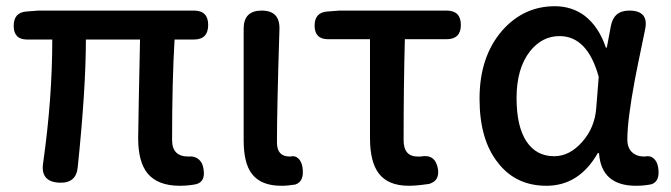

<svg xmlns="http://www.w3.org/2000/svg" viewBox="-20 -584 2155 617"><path d="M558 13Q487 13 454 -27Q424 -64 424 -140Q424 -163 426 -262Q429 -397 430 -457H256Q256 -300 230 -49Q226 6 170 3Q108 0 119 -63Q148 -268 148 -457H67Q24 -457 24 -501Q24 -544 65 -547L103 -550H376H603Q649 -550 649 -504Q649 -457 603 -457H541Q533 -324 533 -134Q533 -81 585 -81Q605 -83 618 -72.5Q631 -62 634 -41Q641 0 610 8Q585 13 558 13Z M884 13Q818 13 789 -26Q763 -60 763 -133V-341V-492Q763 -550 821 -550Q880 -550 878 -490Q870 -236 870 -126Q870 -81 911 -81Q912 -81 913 -81Q928 -85 938.5 -75Q949 -65 952 -47Q959 -1 929 9Q905 13 884 13Z M1294 13Q1227 13 1197 -27Q1169 -64 1169 -140V-458H1034Q991 -458 991 -502Q991 -544 1032 -547L1071 -550H1266H1415Q1461 -550 1461 -504Q1461 -458 1415 -458H1281Q1277 -305 1277 -134Q1277 -81 1322 -81Q1327 -81 1332 -81Q1378 -90 1387 -43Q1394 -3 1359 7Q1319 13 1294 13Z M1736 13Q1638 13 1581 -60Q1521 -134 1521 -267Q1521 -402 1594 -486Q1663 -564 1763 -564Q1817 -564 1858 -534Q1904 -499 1927 -431H1930L1943 -500Q1952 -550 2002 -550Q2066 -550 2053 -489Q2051 -478 2046 -455Q2028 -369 2020 -327Q1996 -198 1996 -136Q1996 -109 2011 -95Q2026 -81 2050 -81Q2051 -81 2052 -81Q2069 -85 2080.5 -75Q2092 -65 2095 -46Q2102 -2 2074 8Q2051 13 2024 13Q1912 13 1905 -92H1901Q1841 13 1736 13ZM1761 -82Q1810 -82 1850.5 -127.5Q1891 -173 1896 -236L1904 -337Q1868 -468 1778 -468Q1722 -468 1683 -419Q1640 -364 1640 -269Q1640 -178 1671.5 -130Q1703 -82 1761 -82Z"/></svg>

Font: GenSenRounded JP M
Style: Regular
Weight: 500
Version: Version 1.501;PS 1;hotconv 16.6.51;makeotf.lib2.5.65220